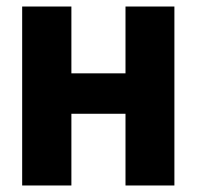

<svg xmlns="http://www.w3.org/2000/svg" viewBox="-20 -569 603 589"><path d="M48 0H199V-220H365V0H515V-549H365V-344H199V-549H48Z"/></svg>

Font: Noto Sans Mono SemiCondensed ExtraBold
Style: Regular
Weight: 800
Width: 4
Designer: Monotype Design Team
Foundry: Monotype Imaging Inc.
Version: Version 2.014